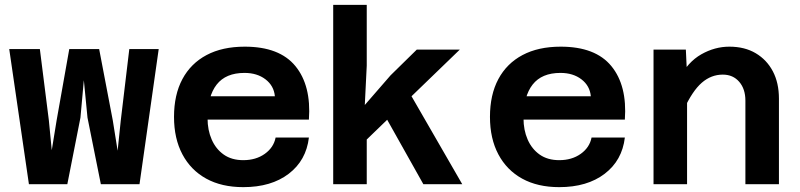

<svg xmlns="http://www.w3.org/2000/svg" viewBox="-20 -758 3290 790"><path d="M99 0 18 -556H144L181 -263L193 -140L213 -263L265 -556H388L444 -263L464 -138L477 -263L512 -556H633L554 0H395L340 -274L325 -428L311 -274L257 0Z M981 12Q892 12 828.5 -23Q765 -58 730.5 -123Q696 -188 696 -277Q696 -368 730.5 -432.5Q765 -497 830 -531.5Q895 -566 987 -566Q1130 -566 1195.5 -486Q1261 -406 1251 -266H806V-362H1111Q1107 -405 1072.5 -431.5Q1038 -458 986 -458Q909 -458 871.5 -410Q834 -362 834 -271Q834 -223 851 -184Q868 -145 900.5 -122Q933 -99 981 -99Q1033 -99 1069.5 -125Q1106 -151 1114 -192H1251Q1240 -98 1168 -43Q1096 12 981 12Z M1351 0V-738H1489V-488L1481 -326L1587 -448L1695 -554H1872L1489 -184V0ZM1722 0 1539 -326 1664 -378 1882 0Z M2281 12Q2192 12 2128.5 -23Q2065 -58 2030.5 -123Q1996 -188 1996 -277Q1996 -368 2030.5 -432.5Q2065 -497 2130 -531.5Q2195 -566 2287 -566Q2430 -566 2495.5 -486Q2561 -406 2551 -266H2106V-362H2411Q2407 -405 2372.5 -431.5Q2338 -458 2286 -458Q2209 -458 2171.5 -410Q2134 -362 2134 -271Q2134 -223 2151 -184Q2168 -145 2200.5 -122Q2233 -99 2281 -99Q2333 -99 2369.5 -125Q2406 -151 2414 -192H2551Q2540 -98 2468 -43Q2396 12 2281 12Z M3047 0V-344Q3047 -392 3021.5 -421.5Q2996 -451 2954 -451Q2906 -451 2867.5 -417.5Q2829 -384 2794 -308L2774 -434Q2810 -503 2865.5 -534.5Q2921 -566 2981 -566Q3044 -566 3089.5 -539Q3135 -512 3160 -464.5Q3185 -417 3185 -352V0ZM2669 0V-554H2802L2807 -447V0Z"/></svg>

Font: Azeret Mono SemiBold
Style: Regular
Weight: 600
Designer: Martin Vácha
Foundry: Displaay
Version: Version 1.002